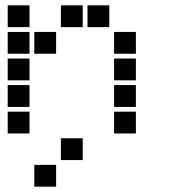

<svg xmlns="http://www.w3.org/2000/svg" viewBox="-20 -511 640 722"><path d="M10 -491Q9 -491 9 -491Q9 -491 9 -490V-410Q9 -409 9 -409Q9 -409 10 -409H90Q91 -409 91 -409Q91 -409 91 -410V-490Q91 -491 91 -491Q91 -491 90 -491ZM210 -491Q209 -491 209 -491Q209 -491 209 -490V-410Q209 -409 209 -409Q209 -409 210 -409H290Q291 -409 291 -409Q291 -409 291 -410V-490Q291 -491 291 -491Q291 -491 290 -491ZM310 -491Q309 -491 309 -491Q309 -491 309 -490V-410Q309 -409 309 -409Q309 -409 310 -409H390Q391 -409 391 -409Q391 -409 391 -410V-490Q391 -491 391 -491Q391 -491 390 -491ZM10 -391Q9 -391 9 -391Q9 -391 9 -390V-310Q9 -309 9 -309Q9 -309 10 -309H90Q91 -309 91 -309Q91 -309 91 -310V-390Q91 -391 91 -391Q91 -391 90 -391ZM110 -391Q109 -391 109 -391Q109 -391 109 -390V-310Q109 -309 109 -309Q109 -309 110 -309H190Q191 -309 191 -309Q191 -309 191 -310V-390Q191 -391 191 -391Q191 -391 190 -391ZM410 -391Q409 -391 409 -391Q409 -391 409 -390V-310Q409 -309 409 -309Q409 -309 410 -309H490Q491 -309 491 -309Q491 -309 491 -310V-390Q491 -391 491 -391Q491 -391 490 -391ZM10 -291Q9 -291 9 -291Q9 -291 9 -290V-210Q9 -209 9 -209Q9 -209 10 -209H90Q91 -209 91 -209Q91 -209 91 -210V-290Q91 -291 91 -291Q91 -291 90 -291ZM410 -291Q409 -291 409 -291Q409 -291 409 -290V-210Q409 -209 409 -209Q409 -209 410 -209H490Q491 -209 491 -209Q491 -209 491 -210V-290Q491 -291 491 -291Q491 -291 490 -291ZM10 -191Q9 -191 9 -191Q9 -191 9 -190V-110Q9 -109 9 -109Q9 -109 10 -109H90Q91 -109 91 -109Q91 -109 91 -110V-190Q91 -191 91 -191Q91 -191 90 -191ZM410 -191Q409 -191 409 -191Q409 -191 409 -190V-110Q409 -109 409 -109Q409 -109 410 -109H490Q491 -109 491 -109Q491 -109 491 -110V-190Q491 -191 491 -191Q491 -191 490 -191ZM10 -91Q9 -91 9 -91Q9 -91 9 -90V-10Q9 -9 9 -9Q9 -9 10 -9H90Q91 -9 91 -9Q91 -9 91 -10V-90Q91 -91 91 -91Q91 -91 90 -91ZM410 -91Q409 -91 409 -91Q409 -91 409 -90V-10Q409 -9 409 -9Q409 -9 410 -9H490Q491 -9 491 -9Q491 -9 491 -10V-90Q491 -91 491 -91Q491 -91 490 -91ZM210 9Q209 9 209 9Q209 9 209 10V90Q209 91 209 91Q209 91 210 91H290Q291 91 291 91Q291 91 291 90V10Q291 9 291 9Q291 9 290 9ZM110 109Q109 109 109 109Q109 109 109 110V190Q109 191 109 191Q109 191 110 191H190Q191 191 191 191Q191 191 191 190V110Q191 109 191 109Q191 109 190 109Z"/></svg>

Font: Doto ExtraBold
Style: Regular
Weight: 800
Monospace: yes
Version: Version 1.000